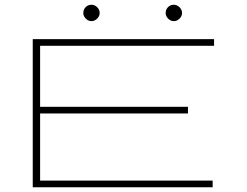

<svg xmlns="http://www.w3.org/2000/svg" viewBox="-20 -789 1040 809"><path d="M118 0V-624H882V-596H149V-339H772V-311H149V-28H876V0ZM365 -700Q352 -700 341.5 -710.5Q331 -721 331 -734Q331 -749 341 -759Q351 -769 365 -769Q379 -769 389.5 -758.5Q400 -748 400 -734Q400 -721 389.5 -710.5Q379 -700 365 -700ZM712 -700Q699 -700 688.5 -710.5Q678 -721 678 -734Q678 -749 688 -759Q698 -769 712 -769Q726 -769 736.5 -758.5Q747 -748 747 -734Q747 -721 736.5 -710.5Q726 -700 712 -700Z"/></svg>

Font: Inconsolata UltraExpanded ExtraLight
Style: Regular
Weight: 200
Width: 9
Monospace: yes
Designer: Raph Levien, Cyreal, Brenton Simpson
Foundry: Raph Levien, Cyreal, Google
Version: Version 3.001; ttfautohint (v1.8.2.53-6de2)